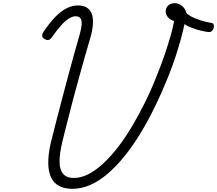

<svg xmlns="http://www.w3.org/2000/svg" viewBox="-20 -1165 1362 1204"><path d="M434 19Q333 19 299.5 -54Q266 -127 299 -272Q317 -345 335.5 -415.5Q354 -486 371.5 -553.5Q389 -621 407 -687Q425 -753 443 -819Q461 -885 480 -950Q490 -985 492 -1010.5Q494 -1036 485 -1049.5Q476 -1063 455 -1063Q435 -1063 411.5 -1048.5Q388 -1034 362 -1004.5Q336 -975 304 -930Q294 -916 283 -914Q272 -912 257 -922Q245 -929 244.5 -940.5Q244 -952 253 -966Q290 -1021 326 -1058Q362 -1095 397.5 -1113Q433 -1131 468 -1131Q512 -1131 535.5 -1109Q559 -1087 562.5 -1044.5Q566 -1002 551 -944Q532 -881 514 -816Q496 -751 477 -684Q458 -617 440 -548Q422 -479 404.5 -410.5Q387 -342 370 -273Q353 -199 353.5 -149.5Q354 -100 376 -74.5Q398 -49 443 -49Q488 -49 534 -72.5Q580 -96 626.5 -139Q673 -182 718.5 -240.5Q764 -299 806.5 -370.5Q849 -442 888.5 -521.5Q928 -601 961 -685Q990 -756 1012 -820.5Q1034 -885 1049.5 -939.5Q1065 -994 1072 -1033Q1046 -1041 1032.5 -1057.5Q1019 -1074 1019 -1093Q1019 -1115 1034 -1130Q1049 -1145 1076 -1145Q1099 -1145 1120 -1129Q1141 -1113 1148 -1085Q1157 -1073 1181 -1060.5Q1205 -1048 1238 -1037.5Q1271 -1027 1307 -1021Q1317 -1019 1320 -1010Q1323 -1001 1320 -990Q1317 -979 1309 -971Q1301 -963 1291 -964Q1276 -965 1254.5 -969.5Q1233 -974 1210.5 -981Q1188 -988 1168 -996.5Q1148 -1005 1137 -1014Q1128 -970 1114 -919.5Q1100 -869 1081 -810.5Q1062 -752 1034 -682Q994 -583 950 -493Q906 -403 858 -324.5Q810 -246 759 -183.5Q708 -121 654.5 -75Q601 -29 545.5 -5Q490 19 434 19Z"/></svg>

Font: Playwrite CU Light
Style: Regular
Weight: 300
Designer: Veronika Burian, José Scaglione
Foundry: TypeTogether
Version: Version 1.002